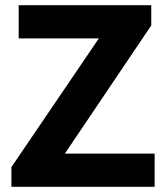

<svg xmlns="http://www.w3.org/2000/svg" viewBox="-20 -720 640 740"><path d="M24 -76 361 -572H52V-700H563V-622L230 -128H576V0H24Z"/></svg>

Font: Sarabun ExtraBold
Style: Regular
Weight: 800
Version: Version 1.000; ttfautohint (v1.6)